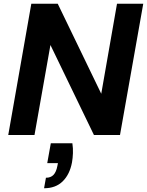

<svg xmlns="http://www.w3.org/2000/svg" viewBox="-20 -720 784 1024"><path d="M24 0 147 -700H288L520 -220L604 -700H744L620 0H481L249 -480L164 0ZM215 284 225 228Q251 228 265.5 212.5Q280 197 286 165L289 150H232L251 44H366Q370 71 369 97Q368 123 364 146Q352 210 314.5 247Q277 284 215 284Z"/></svg>

Font: DM Sans 17pt ExtraBold
Style: Italic
Weight: 800
Italic angle: -10°
Version: Version 4.004;gftools[0.9.30]